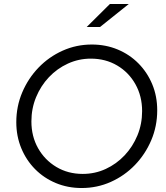

<svg xmlns="http://www.w3.org/2000/svg" viewBox="-20 -935 834 966"><path d="M391 11Q321 11 261 -14Q201 -39 156.5 -84Q112 -129 87 -189.5Q62 -250 62 -320Q62 -400 92 -470.5Q122 -541 174 -595Q226 -649 295 -680Q364 -711 442 -711Q512 -711 572 -686Q632 -661 676.5 -616Q721 -571 746 -511Q771 -451 771 -380Q771 -300 741 -229.5Q711 -159 659 -105Q607 -51 538 -20Q469 11 391 11ZM396 -60Q458 -60 512 -85Q566 -110 607 -153.5Q648 -197 671.5 -254Q695 -311 695 -376Q695 -451 661.5 -511Q628 -571 569.5 -605.5Q511 -640 437 -640Q376 -640 321.5 -615Q267 -590 226 -546.5Q185 -503 161.5 -446Q138 -389 138 -324Q138 -249 171.5 -189.5Q205 -130 263.5 -95Q322 -60 396 -60ZM416 -799 533 -915H628L483 -799Z"/></svg>

Font: Red Hat Display VF
Style: Italic
Weight: 300
Italic angle: -12°
Designer: Pentagram, MCKL
Foundry: Pentagram, MCKL
Version: Version 1.023